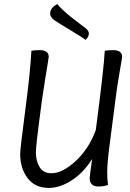

<svg xmlns="http://www.w3.org/2000/svg" viewBox="-20 -912 636 942"><path d="M450 -274Q490 -579 494 -663Q510 -666 535 -666Q579 -666 579 -633Q579 -628 574 -600.5Q569 -573 560 -517.5Q551 -462 544 -404L518 -203Q506 -115 506 -66Q506 -32 510 -5Q492 3 462 3Q420 3 420 -39Q420 -48 432 -132Q389 -64 331.5 -27Q274 10 219 10Q152 10 115.5 -38Q79 -86 79 -157Q79 -182 104 -371.5Q129 -561 134 -663Q150 -666 175 -666Q219 -666 219 -633Q219 -630 214.5 -603Q210 -576 201.5 -523.5Q193 -471 186 -421Q156 -200 156 -164Q156 -122 174.5 -92Q193 -62 232 -62Q287 -62 352 -122.5Q417 -183 450 -274ZM251 -810Q226 -826 226 -846Q226 -873 261 -892Q273 -877 294 -858Q315 -839 333 -825Q351 -811 372 -795Q393 -779 397 -776Q416 -762 416 -748Q416 -732 400 -716Q387 -727 331 -760.5Q275 -794 251 -810Z"/></svg>

Font: Overlock
Style: Italic
Weight: 400
Designer: Dario Muhafara
Foundry: Dario Manuel Muhafara
Version: Version 1.001